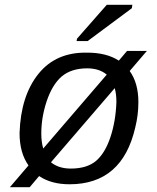

<svg xmlns="http://www.w3.org/2000/svg" viewBox="-20 -756 651 795"><path d="M21 19 98 -71Q61 -123 61 -205Q66 -359 139 -450Q212 -541 342 -538Q421 -538 472 -505L506 -545H588L517 -462Q553 -412 553 -333Q553 -280 540 -228Q486 7 268 7Q192 7 142 -27L103 19ZM151 -203Q151 -168 159 -141L422 -447Q391 -473 341 -473Q275 -473 235 -439Q196 -405 173 -336Q151 -270 151 -203ZM462 -333Q462 -367 455 -391L191 -84Q223 -58 273 -58Q340 -58 378 -90Q415 -122 437 -187.5Q459 -253 462 -333ZM343 -586H297L299 -596L422 -736H528L526 -722Z"/></svg>

Font: Libra Sans
Style: Italic
Weight: 400
Italic angle: -12°
Foundry: Context Ltd
Version: Version 1.002